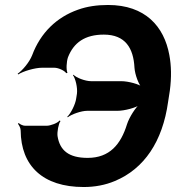

<svg xmlns="http://www.w3.org/2000/svg" viewBox="-20 -741 707 771"><path d="M397 -602C483 -602 516 -548 520 -469C522 -441 537 -400 552 -386L555 -390C540 -403 495 -415 467 -415H346C322 -415 286 -429 275 -441L273 -439C283 -426 292 -389 289 -365L286 -346C283 -322 264 -285 250 -272L252 -270C267 -282 306 -296 330 -296H451C480 -296 526 -308 545 -322L543 -325C525 -311 499 -270 490 -242C465 -161 420 -107 332 -107C256 -107 220 -137 211 -195C209 -211 215 -245 223 -255L219 -257C212 -247 183 -236 167 -236H81C72 -236 60 -242 55 -247L52 -244C56 -239 63 -227 63 -217C64 -75 152 10 316 10C361 10 403 2 441 -14C559 -63 633 -173 655 -332L662 -377C669 -430 668 -478 660 -520C639 -635 563 -721 414 -721C369 -721 329 -715 293 -702C208 -672 143 -610 109 -519C98 -491 70 -458 51 -445L53 -442C73 -455 120 -469 149 -469H198C215 -469 240 -457 246 -447L251 -449C245 -460 247 -494 253 -511C276 -570 321 -602 397 -602Z"/></svg>

Font: Asimov
Style: EdgeIt
Weight: 500
Designer: Google
Version: Version 2.000980: 2014